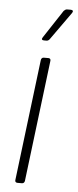

<svg xmlns="http://www.w3.org/2000/svg" viewBox="-52 -729 310 759"><g transform="rotate(5 103.0 -350.0)"><path d="M102 -570H113C118 -570 122 -573 125 -577L204 -688C209 -695 206 -700 198 -700H183C178 -700 174 -697 170 -693L97 -582C92 -575 94 -570 102 -570ZM47 0H65C71 0 75 -4 76 -10L135 -492C136 -498 132 -502 127 -502H108C102 -502 98 -498 97 -492L38 -10C37 -4 41 0 47 0Z"/></g></svg>

Font: Barlow Condensed ExtraLight
Style: Italic
Weight: 275
Width: 3
Italic angle: -7°
Designer: Jeremy Tribby
Foundry: Tribby Type
Version: Version 1.422;hotconv 1.0.109;makeotfexe 2.5.65596